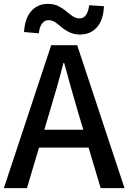

<svg xmlns="http://www.w3.org/2000/svg" viewBox="-20 -970 662 990"><path d="M0 0 244 -737H378L622 0H499L380 -400Q362 -460 345 -521.5Q328 -583 311 -645H307Q291 -582 273.5 -521Q256 -460 238 -400L119 0ZM138 -209V-301H482V-209ZM393 -792Q362 -792 339 -803Q316 -814 298.5 -829Q281 -844 265 -855Q249 -866 230 -866Q211 -866 197.5 -849.5Q184 -833 180 -798L104 -805Q108 -875 141 -912.5Q174 -950 227 -950Q258 -950 281 -938.5Q304 -927 321.5 -912Q339 -897 355.5 -886Q372 -875 390 -875Q410 -875 422.5 -891.5Q435 -908 440 -943L516 -938Q513 -866 479.5 -829Q446 -792 393 -792Z"/></svg>

Font: Noto Sans SC Thin Medium
Style: Regular
Weight: 500
Version: Version 2.004-H2;hotconv 1.0.118;makeotfexe 2.5.65603